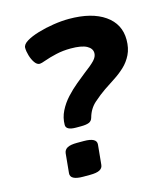

<svg xmlns="http://www.w3.org/2000/svg" viewBox="-107 -790 750 873"><g transform="rotate(-15 267.5 -353.0)"><path d="M203 -222Q156 -222 156 -247Q156 -281 171.5 -312Q187 -343 211 -369Q235 -395 260.5 -416Q286 -437 305 -452Q340 -478 355.5 -494.5Q371 -511 371 -528Q371 -550 347 -563Q323 -576 272 -576Q235 -576 202.5 -568.5Q170 -561 148 -553Q126 -545 119 -545Q106 -545 95.5 -560Q85 -575 79 -595.5Q73 -616 73 -632Q73 -648 95 -661.5Q117 -675 152 -685.5Q187 -696 226 -702Q265 -708 299 -708Q406 -708 467 -665.5Q528 -623 528 -549Q528 -509 513.5 -479.5Q499 -450 476 -428.5Q453 -407 426.5 -390Q400 -373 375 -356Q350 -339 321 -313.5Q292 -288 281 -248Q277 -233 264 -227.5Q251 -222 226 -222ZM176 2Q115 2 118 -30L127 -122Q129 -138 143.5 -146Q158 -154 189 -154H221Q282 -154 279 -122L270 -30Q269 -14 254.5 -6Q240 2 208 2Z"/></g></svg>

Font: Asap Expanded Expanded Regular
Style: Bold Italic
Weight: 700
Width: 7
Italic angle: -6°
Designer: Pablo Cosgaya
Foundry: Omnibus-Type
Version: Version 3.001; ttfautohint (v1.8.4.7-5d5b)